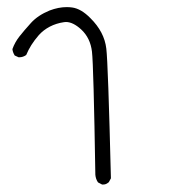

<svg xmlns="http://www.w3.org/2000/svg" viewBox="-20 -254 540 529"><path d="M274.9 251.5Q277.3 250 279.8 248L285.6 237.3Q277.8 -80.1 272.9 -120.1Q267.6 -166 229 -204.1Q203.6 -230 178.7 -233.4Q171.4 -234.4 163.6 -234.4Q141.1 -234.4 116.7 -225.1Q84.5 -211.9 65.4 -190.9Q46.4 -169.9 33.7 -153.8Q21 -137.7 14.2 -118.7Q15.1 -109.9 20.5 -101.1L31.2 -96.2Q32.2 -96.2 33.2 -96.2Q43.5 -96.2 52.2 -102.5Q58.1 -116.7 66.4 -129.9Q74.7 -143.1 86.9 -157.2Q99.6 -171.4 117.4 -180.7Q135.3 -189.9 156.2 -192.9Q158.7 -193.4 161.6 -193.4Q181.2 -193.4 203.6 -172.9Q229 -149.4 233.4 -111.6Q237.8 -73.7 242.7 227.5Q243.7 239.3 250 248.5L261.2 254.4Q261.7 254.4 262.5 254.4Q263.2 254.4 264.4 254.4Q265.6 254.4 267.1 254.2Q268.6 253.9 269.8 253.7Q271 253.4 272.5 252.7Q273.9 252 274.9 251.5Z"/></svg>

Font: Bakudai
Style: Light
Weight: 300
Version: Version 1.48